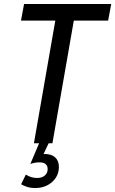

<svg xmlns="http://www.w3.org/2000/svg" viewBox="-20 -720 579 965"><path d="M150.5 0 262 -639.5H355L243.5 0ZM85.5 -616.5 101 -700H539L523.5 -616.5ZM187 79 158 64Q170.5 59.5 181.8 56.8Q193 54 205.5 54Q239 54 257.5 71.2Q276 88.5 276 118.5Q276 164.5 241.8 194.8Q207.5 225 157 225Q133.5 225 116 219.2Q98.5 213.5 86 206L110 157.5Q123 166 137 170.2Q151 174.5 166.5 174.5Q191.5 174.5 205.5 161.8Q219.5 149 219.5 130Q219.5 96 178 96Q168 96 156.8 97.8Q145.5 99.5 132.5 104L176.5 0H224.5Z"/></svg>

Font: Cabin
Style: Italic
Weight: 400
Width: 4
Italic angle: -10°
Designer: Pablo Impallari
Foundry: Pablo Impallari. http://www.impallari.com Igino Marini. http://www.ikern.com
Version: Version 3.001